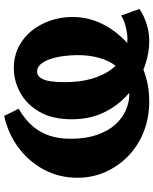

<svg xmlns="http://www.w3.org/2000/svg" viewBox="72 -788 732 916"><g transform="rotate(-90 438.0 -330.0)"><path d="M412 16Q335 16 268.5 -10Q202 -36 153 -83Q104 -130 76 -192Q48 -254 48 -327Q48 -413 86 -485Q124 -557 190.5 -607Q257 -657 343 -676L377 -607Q324 -576 293 -539Q262 -502 248 -457.5Q234 -413 234 -359Q234 -288 252 -235Q270 -182 300.5 -147.5Q331 -113 369.5 -96Q408 -79 448 -79Q490 -79 524 -96Q558 -113 582.5 -145Q607 -177 620 -223Q633 -269 633 -326Q633 -359 628.5 -393Q624 -427 614.5 -455.5Q605 -484 590 -501.5Q575 -519 554 -519Q536 -519 524.5 -502.5Q513 -486 508.5 -456.5Q504 -427 504 -387Q504 -315 520 -259.5Q536 -204 564 -166Q592 -128 629 -108Q666 -88 709 -88Q726 -88 746.5 -91.5Q767 -95 787 -101.5Q807 -108 822 -118L853 -31Q842 -22 819 -11Q796 0 765.5 8Q735 16 698 16Q653 16 602 1.5Q551 -13 502.5 -43Q454 -73 414 -117.5Q374 -162 350.5 -221Q327 -280 327 -354Q327 -446 362 -507Q397 -568 453 -599Q509 -630 571 -630Q627 -630 672.5 -607Q718 -584 749.5 -544.5Q781 -505 798 -455Q815 -405 815 -351Q815 -277 783.5 -211.5Q752 -146 696.5 -94.5Q641 -43 568 -13.5Q495 16 412 16Z"/></g></svg>

Font: Ysabeau SC Black
Style: Regular
Weight: 900
Designer: Christian Thalmann (Catharsis Fonts)
Version: Version 2.001;gftools[0.9.30]; featfreeze: smcp